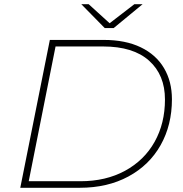

<svg xmlns="http://www.w3.org/2000/svg" viewBox="-20 -889 866 909"><path d="M216 -700H471Q574 -700 646.5 -665Q719 -630 756.5 -566.5Q794 -503 794 -419Q794 -297 740.5 -202Q687 -107 588 -53.5Q489 0 358 0H76ZM361 -31Q481 -31 572 -80.5Q663 -130 712 -217.5Q761 -305 761 -418Q761 -534 686 -601.5Q611 -669 468 -669H243L116 -31ZM655 -869 518 -756H476L365 -869H400L499 -779L616 -869Z"/></svg>

Font: Montserrat Alternates ExLight
Style: Italic
Weight: 275
Italic angle: -11.3°
Designer: Julieta Ulanovsky
Foundry: Julieta Ulanovsky
Version: Version 7.200